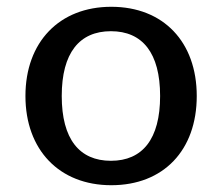

<svg xmlns="http://www.w3.org/2000/svg" viewBox="-20 -533 655 566"><path d="M55 -250C55 -91 155 13 308 13C462 13 560 -90 560 -250C560 -409 462 -513 308 -513C155 -513 55 -409 55 -250ZM162 -250C162 -377 214 -441 307 -441C400 -441 452 -377 452 -250C452 -123 400 -59 307 -59C214 -59 162 -123 162 -250Z"/></svg>

Font: Perun Medium
Style: Regular
Weight: 500
Foundry: Copyright (c) Stefan Peev, Context Ltd, 2016
Version: Version 1.089